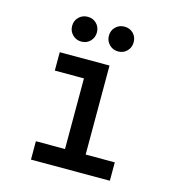

<svg xmlns="http://www.w3.org/2000/svg" viewBox="-106 -806 829 898"><g transform="rotate(15 308.0 -357.0)"><path d="M507 -89V0H125V-89H266V-431H125V-520H366V-89ZM149 -654Q149 -680 166.5 -697Q184 -714 209 -714Q235 -714 252 -697Q269 -680 269 -654Q269 -629 252 -611.5Q235 -594 209 -594Q184 -594 166.5 -611.5Q149 -629 149 -654ZM327 -654Q327 -680 344.5 -697Q362 -714 387 -714Q413 -714 430 -697Q447 -680 447 -654Q447 -629 430 -611.5Q413 -594 387 -594Q362 -594 344.5 -611.5Q327 -629 327 -654Z"/></g></svg>

Font: Overpass Mono Light
Style: Bold
Weight: 600
Monospace: yes
Designer: Delve Withrington, Dave Bailey
Foundry: Delve Fonts
Version: Version 1.000;DELV;Overpass